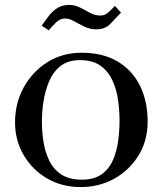

<svg xmlns="http://www.w3.org/2000/svg" viewBox="-20 -756 660 779"><path d="M465 -266Q465 -307 459 -350Q453 -393 436 -430Q419 -467 387.5 -489.5Q356 -512 304 -512Q256 -512 225.5 -488Q195 -464 179 -425.5Q163 -387 156.5 -344.5Q150 -302 150 -264Q150 -222 156.5 -180.5Q163 -139 180 -104Q197 -69 229 -48Q261 -27 312 -27Q362 -27 392.5 -49Q423 -71 438.5 -107Q454 -143 459.5 -185Q465 -227 465 -266ZM579 -262Q579 -186 542.5 -126Q506 -66 444.5 -31.5Q383 3 307 3Q232 3 172 -31.5Q112 -66 76.5 -126Q41 -186 41 -260Q41 -337 76 -401Q111 -465 172 -503.5Q233 -542 311 -542Q397 -542 456.5 -507Q516 -472 547.5 -409Q579 -346 579 -262ZM471 -705Q449 -682 428 -659.5Q407 -637 370 -637Q345 -637 322.5 -648Q300 -659 280.5 -670Q261 -681 243 -681Q224 -681 206.5 -664Q189 -647 178 -633L149 -652Q163 -672 178 -691.5Q193 -711 213 -723.5Q233 -736 260 -736Q284 -736 304.5 -725.5Q325 -715 345 -704Q365 -693 387 -693Q406 -693 420 -706Q434 -719 446 -732Z"/></svg>

Font: Kaisei HarunoUmi Medium
Style: Regular
Weight: 500
Designer: Font-Kai, 金井和夫
Foundry: KAZUO KANAI
Version: Version 5.003